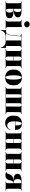

<svg xmlns="http://www.w3.org/2000/svg" viewBox="2104 -2778 802 5049"><g transform="rotate(90 2504.5 -253.0)"><path d="M138.7 -2.4Q113.7 -2.4 86.7 -2Q59.7 -1.6 17.7 0V-8.9L27.4 -9.7Q50 -12.9 58.1 -25Q66.1 -37.1 66.1 -66.1V-353.2Q66.1 -382.3 58.1 -394.4Q50 -406.5 27.4 -409.7L17.7 -410.5V-419.4Q59.7 -417.7 86.7 -417.3Q113.7 -416.9 138.7 -416.9Q167.7 -416.9 194.4 -418.1Q221 -419.4 258.9 -419.4Q350 -419.4 392.7 -396Q435.5 -372.6 435.5 -322.6Q435.5 -271.8 391.1 -246Q346.8 -220.2 249.2 -212.9V-212.1Q354.8 -209.7 406.5 -185.9Q458.1 -162.1 458.1 -105.6Q458.1 -50 416.1 -25Q374.2 0 281.5 0Q251.6 0 210.5 -1.2Q169.4 -2.4 138.7 -2.4ZM211.3 -74.2Q211.3 -49.2 216.5 -35.1Q221.8 -21 235.1 -15.3Q248.4 -9.7 271 -9.7H246Q276.6 -9.7 293.1 -34.3Q309.7 -58.9 309.7 -105.6Q309.7 -157.3 288.3 -181.9Q266.9 -206.5 221.8 -206.5H186.3V-215.3H210.5Q256.5 -215.3 276.6 -238.7Q296.8 -262.1 296.8 -316.1Q296.8 -363.7 281.5 -386.7Q266.1 -409.7 229.8 -409.7H208.9L211.3 -411.3Z M546 -209.7V-352.4Q546 -381.5 537.9 -393.5Q529.8 -405.6 505.6 -408.9L497.6 -409.7V-418.5Q521.8 -416.9 540.3 -416.5Q558.9 -416.1 577.4 -416.1Q607.3 -416.1 634.7 -419Q662.1 -421.8 691.1 -427.4V-418.5V-209.7ZM618.5 -2.4Q593.5 -2.4 566.5 -2Q539.5 -1.6 497.6 0V-8.9L507.3 -9.7Q529.8 -12.9 537.9 -25Q546 -37.1 546 -66.1V-209.7H691.1V-66.1Q691.1 -37.1 699.2 -25Q707.3 -12.9 729.8 -9.7L740.3 -8.9V0Q698.4 -1.6 671.4 -2Q644.4 -2.4 618.5 -2.4ZM617.7 -488.7Q587.1 -488.7 562.5 -506.9Q537.9 -525 537.9 -561.3Q537.9 -596.8 562.5 -615.3Q587.1 -633.9 617.7 -633.9Q648.4 -633.9 673.8 -615.3Q699.2 -596.8 699.2 -561.3Q699.2 -525.8 673.8 -507.3Q648.4 -488.7 617.7 -488.7Z M947.6 -2.4Q892.7 -2.4 859.3 14.9Q825.8 32.3 806.9 61.7Q787.9 91.1 775 128.2H766.1Q770.2 91.9 771.4 56.5Q772.6 21 771 -12.9Q793.5 -12.1 816.9 -11.7Q840.3 -11.3 862.1 -11.3H947.6H1078.2V-2.4ZM795.2 1.6 798.4 -8.9Q828.2 -8.9 849.2 -25.4Q870.2 -41.9 884.7 -80.6Q899.2 -119.4 908.1 -186.3Q916.9 -253.2 922.6 -353.2Q924.2 -382.3 915.3 -394.4Q906.5 -406.5 883.9 -409.7L874.2 -410.5V-419.4Q916.1 -417.7 943.1 -417.3Q970.2 -416.9 995.2 -416.9H1003.2H1116.1H1116.9Q1142.7 -416.9 1169.4 -417.3Q1196 -417.7 1237.9 -419.4V-410.5L1228.2 -409.7Q1205.6 -406.5 1197.6 -394.4Q1189.5 -382.3 1189.5 -353.2V-209.7H1044.4V-409.7L1046.8 -408.1H931.5L934.7 -409.7Q929.8 -290.3 920.6 -210.5Q911.3 -130.6 895.6 -84.3Q879.8 -37.9 855.6 -18.1Q831.5 1.6 795.2 1.6ZM1044.4 -2.4V-209.7H1189.5V-2.4ZM1044.4 -2.4 1045.2 -10.5 1163.7 -11.3H1061.3H1146.8Q1168.5 -11.3 1191.9 -11.7Q1215.3 -12.1 1237.9 -12.9Q1236.3 21 1237.9 56.5Q1239.5 91.9 1242.7 128.2H1233.9Q1221 91.1 1202 61.7Q1183.1 32.3 1149.6 14.9Q1116.1 -2.4 1061.3 -2.4Z M1645.2 -2.4Q1621.8 -2.4 1596 -2Q1570.2 -1.6 1529.8 0V-8.9L1537.1 -9.7Q1557.3 -12.1 1564.9 -24.2Q1572.6 -36.3 1572.6 -66.1V-209.7H1717.7V-66.1Q1717.7 -37.1 1726.2 -25Q1734.7 -12.9 1757.3 -9.7L1766.9 -8.9V0Q1725 -1.6 1698.4 -2Q1671.8 -2.4 1645.2 -2.4ZM1392.7 -2.4Q1367.7 -2.4 1340.7 -2Q1313.7 -1.6 1271.8 0V-8.9L1281.5 -9.7Q1304 -12.9 1312.1 -25Q1320.2 -37.1 1320.2 -66.1V-353.2Q1320.2 -382.3 1312.1 -394.4Q1304 -406.5 1281.5 -409.7L1271.8 -410.5V-419.4Q1313.7 -417.7 1340.7 -417.3Q1367.7 -416.9 1392.7 -416.9Q1416.9 -416.9 1442.7 -417.3Q1468.5 -417.7 1509.7 -419.4V-410.5L1501.6 -409.7Q1480.6 -407.3 1473 -395.2Q1465.3 -383.1 1465.3 -353.2V-66.1Q1465.3 -36.3 1473 -24.2Q1480.6 -12.1 1501.6 -9.7L1509.7 -8.9V0Q1468.5 -1.6 1442.7 -2Q1416.9 -2.4 1392.7 -2.4ZM1572.6 -209.7V-353.2Q1572.6 -383.1 1564.9 -395.2Q1557.3 -407.3 1536.3 -409.7L1529 -410.5V-419.4Q1569.4 -417.7 1595.6 -417.3Q1621.8 -416.9 1645.2 -416.9Q1671.8 -416.9 1698.4 -417.3Q1725 -417.7 1766.9 -419.4V-410.5L1757.3 -409.7Q1734.7 -406.5 1726.2 -394.4Q1717.7 -382.3 1717.7 -353.2V-209.7ZM1407.3 -209.7V-218.5H1632.3V-209.7Z M2016.1 11.3Q1953.2 11.3 1906.9 -13.3Q1860.5 -37.9 1834.7 -86.7Q1808.9 -135.5 1808.9 -208.9Q1808.9 -282.3 1834.7 -331.5Q1860.5 -380.6 1907.3 -405.2Q1954 -429.8 2016.1 -429.8Q2079 -429.8 2125.4 -405.2Q2171.8 -380.6 2197.6 -331.5Q2223.4 -282.3 2223.4 -208.9Q2223.4 -135.5 2197.6 -86.7Q2171.8 -37.9 2125.4 -13.3Q2079 11.3 2016.1 11.3ZM2016.1 2.4Q2039.5 2.4 2056 -47.2Q2072.6 -96.8 2072.6 -208.9Q2072.6 -321.8 2056 -371.4Q2039.5 -421 2016.1 -421Q1991.9 -421 1975.8 -371.4Q1959.7 -321.8 1959.7 -208.9Q1959.7 -96.8 1975.8 -47.2Q1991.9 2.4 2016.1 2.4Z M2386.3 -2.4Q2361.3 -2.4 2334.3 -2Q2307.3 -1.6 2265.3 0V-8.9L2275 -9.7Q2297.6 -12.9 2305.6 -25Q2313.7 -37.1 2313.7 -66.1V-353.2Q2313.7 -382.3 2305.6 -394.4Q2297.6 -406.5 2275 -409.7L2265.3 -410.5V-419.4Q2307.3 -417.7 2334.3 -417.3Q2361.3 -416.9 2386.3 -416.9Q2410.5 -416.9 2434.7 -417.3Q2458.9 -417.7 2491.1 -419.4V-410.5L2484.7 -408.9Q2471.8 -405.6 2465.3 -394.4Q2458.9 -383.1 2458.9 -353.2V-11.3H2921.8L2928.2 -2.4H2386.3ZM2548.4 -6.5V-353.2Q2548.4 -383.1 2541.9 -394.4Q2535.5 -405.6 2522.6 -408.9L2516.1 -410.5V-419.4Q2549.2 -417.7 2573.4 -417.3Q2597.6 -416.9 2621 -416.9Q2645.2 -416.9 2669.4 -417.3Q2693.5 -417.7 2725.8 -419.4V-410.5L2719.4 -408.9Q2706.5 -405.6 2700 -394.4Q2693.5 -383.1 2693.5 -353.2V-6.5ZM2783.1 -209.7V-353.2Q2783.1 -383.1 2776.6 -394.4Q2770.2 -405.6 2757.3 -408.9L2750.8 -410.5V-419.4Q2783.9 -417.7 2808.1 -417.3Q2832.3 -416.9 2855.6 -416.9Q2881.5 -416.9 2908.1 -417.3Q2934.7 -417.7 2976.6 -419.4V-410.5L2966.9 -409.7Q2944.4 -406.5 2936.3 -394.4Q2928.2 -382.3 2928.2 -353.2V-209.7ZM2781.5 -2.4V-209.7H2926.6V-66.1Q2926.6 -37.1 2935.1 -25Q2943.5 -12.9 2966.1 -9.7L2975.8 -8.9V0Q2933.9 -1.6 2906.9 -2Q2879.8 -2.4 2854 -2.4Z M3210.5 11.3Q3151.6 11.3 3108.5 -14.9Q3065.3 -41.1 3042.3 -90.3Q3019.4 -139.5 3019.4 -208.1Q3019.4 -285.5 3046.4 -334.3Q3073.4 -383.1 3120.2 -406.5Q3166.9 -429.8 3225 -429.8Q3279.8 -429.8 3317.7 -411.7Q3355.6 -393.5 3375.8 -353.6Q3396 -313.7 3396 -249.2H3126.6L3125 -258.1H3278.2Q3279 -303.2 3274.2 -339.9Q3269.4 -376.6 3257.7 -398.8Q3246 -421 3225.8 -421Q3204.8 -421 3189.9 -384.7Q3175 -348.4 3170.2 -257.3L3171 -255.6Q3170.2 -247.6 3170.2 -238.7Q3170.2 -229.8 3170.2 -220.2Q3170.2 -138.7 3196.4 -90.7Q3222.6 -42.7 3275 -42.7Q3317.7 -42.7 3344.4 -63.3Q3371 -83.9 3390.3 -129L3399.2 -125.8Q3374.2 -57.3 3327 -23Q3279.8 11.3 3210.5 11.3Z M3812.9 -2.4Q3789.5 -2.4 3763.7 -2Q3737.9 -1.6 3697.6 0V-8.9L3704.8 -9.7Q3725 -12.1 3732.7 -24.2Q3740.3 -36.3 3740.3 -66.1V-209.7H3885.5V-66.1Q3885.5 -37.1 3894 -25Q3902.4 -12.9 3925 -9.7L3934.7 -8.9V0Q3892.7 -1.6 3866.1 -2Q3839.5 -2.4 3812.9 -2.4ZM3560.5 -2.4Q3535.5 -2.4 3508.5 -2Q3481.5 -1.6 3439.5 0V-8.9L3449.2 -9.7Q3471.8 -12.9 3479.8 -25Q3487.9 -37.1 3487.9 -66.1V-353.2Q3487.9 -382.3 3479.8 -394.4Q3471.8 -406.5 3449.2 -409.7L3439.5 -410.5V-419.4Q3481.5 -417.7 3508.5 -417.3Q3535.5 -416.9 3560.5 -416.9Q3584.7 -416.9 3610.5 -417.3Q3636.3 -417.7 3677.4 -419.4V-410.5L3669.4 -409.7Q3648.4 -407.3 3640.7 -395.2Q3633.1 -383.1 3633.1 -353.2V-66.1Q3633.1 -36.3 3640.7 -24.2Q3648.4 -12.1 3669.4 -9.7L3677.4 -8.9V0Q3636.3 -1.6 3610.5 -2Q3584.7 -2.4 3560.5 -2.4ZM3740.3 -209.7V-353.2Q3740.3 -383.1 3732.7 -395.2Q3725 -407.3 3704 -409.7L3696.8 -410.5V-419.4Q3737.1 -417.7 3763.3 -417.3Q3789.5 -416.9 3812.9 -416.9Q3839.5 -416.9 3866.1 -417.3Q3892.7 -417.7 3934.7 -419.4V-410.5L3925 -409.7Q3902.4 -406.5 3894 -394.4Q3885.5 -382.3 3885.5 -353.2V-209.7ZM3575 -209.7V-218.5H3800V-209.7Z M4350.8 -2.4Q4327.4 -2.4 4301.6 -2Q4275.8 -1.6 4235.5 0V-8.9L4242.7 -9.7Q4262.9 -12.1 4270.6 -24.2Q4278.2 -36.3 4278.2 -66.1V-209.7H4423.4V-66.1Q4423.4 -37.1 4431.9 -25Q4440.3 -12.9 4462.9 -9.7L4472.6 -8.9V0Q4430.6 -1.6 4404 -2Q4377.4 -2.4 4350.8 -2.4ZM4098.4 -2.4Q4073.4 -2.4 4046.4 -2Q4019.4 -1.6 3977.4 0V-8.9L3987.1 -9.7Q4009.7 -12.9 4017.7 -25Q4025.8 -37.1 4025.8 -66.1V-353.2Q4025.8 -382.3 4017.7 -394.4Q4009.7 -406.5 3987.1 -409.7L3977.4 -410.5V-419.4Q4019.4 -417.7 4046.4 -417.3Q4073.4 -416.9 4098.4 -416.9Q4122.6 -416.9 4148.4 -417.3Q4174.2 -417.7 4215.3 -419.4V-410.5L4207.3 -409.7Q4186.3 -407.3 4178.6 -395.2Q4171 -383.1 4171 -353.2V-66.1Q4171 -36.3 4178.6 -24.2Q4186.3 -12.1 4207.3 -9.7L4215.3 -8.9V0Q4174.2 -1.6 4148.4 -2Q4122.6 -2.4 4098.4 -2.4ZM4278.2 -209.7V-353.2Q4278.2 -383.1 4270.6 -395.2Q4262.9 -407.3 4241.9 -409.7L4234.7 -410.5V-419.4Q4275 -417.7 4301.2 -417.3Q4327.4 -416.9 4350.8 -416.9Q4377.4 -416.9 4404 -417.3Q4430.6 -417.7 4472.6 -419.4V-410.5L4462.9 -409.7Q4440.3 -406.5 4431.9 -394.4Q4423.4 -382.3 4423.4 -353.2V-209.7ZM4112.9 -209.7V-218.5H4337.9V-209.7Z M4870.2 -2.4Q4845.2 -2.4 4818.1 -2Q4791.1 -1.6 4749.2 0V-8.9L4758.9 -9.7Q4781.5 -12.9 4789.5 -25Q4797.6 -37.1 4797.6 -66.1V-381.5Q4797.6 -399.2 4791.1 -405.2Q4784.7 -411.3 4766.9 -411.3Q4727.4 -411.3 4708.1 -386.7Q4688.7 -362.1 4688.7 -312.1Q4688.7 -262.9 4708.5 -238.3Q4728.2 -213.7 4766.1 -213.7H4833.1V-206.5H4731.5Q4641.1 -206.5 4595.6 -233.5Q4550 -260.5 4550 -312.1Q4550 -366.9 4600 -394Q4650 -421 4750 -421Q4780.6 -421 4808.9 -419.8Q4837.1 -418.5 4870.2 -416.9Q4896 -416.9 4922.6 -417.3Q4949.2 -417.7 4991.1 -419.4V-410.5L4981.5 -409.7Q4958.9 -406.5 4950.8 -394.4Q4942.7 -382.3 4942.7 -353.2V-66.1Q4942.7 -37.1 4950.8 -25Q4958.9 -12.9 4981.5 -9.7L4991.1 -8.9V0Q4949.2 -1.6 4922.6 -2Q4896 -2.4 4870.2 -2.4ZM4591.1 4.8Q4563.7 4.8 4537.9 -1.6Q4512.1 -8.1 4498.4 -18.5L4502.4 -27.4Q4509.7 -23.4 4516.1 -23.4Q4524.2 -23.4 4532.3 -31Q4540.3 -38.7 4546 -54L4561.3 -96.8Q4575 -131.5 4592.7 -153.2Q4610.5 -175 4639.5 -187.1Q4668.5 -199.2 4714.9 -204Q4761.3 -208.9 4831.5 -208.9H4847.6V-204.8H4800.8Q4777.4 -204.8 4762.9 -198Q4748.4 -191.1 4739.1 -174.2Q4729.8 -157.3 4722.6 -125.8L4713.7 -87.1Q4702.4 -41.1 4671.4 -18.1Q4640.3 4.8 4591.1 4.8Z"/></g></svg>

Font: Playfair 144pt SemiCondensed Black
Style: Regular
Weight: 900
Width: 4
Designer: Claus Eggers Sørensen
Foundry: Claus Eggers Sørensen
Version: Version 2.203